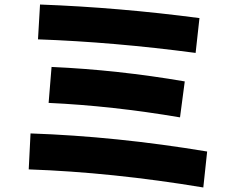

<svg xmlns="http://www.w3.org/2000/svg" viewBox="-20 -780 1040 849"><path d="M107 -31 115 -190Q493 -177 896 -110L879 49Q476 -18 107 -31ZM195 -325 208 -484Q499 -471 797 -420L776 -261Q476 -312 195 -325ZM148 -606 157 -760Q506 -747 862 -700L845 -546Q483 -594 148 -606Z"/></svg>

Font: M PLUS 1p ExtraBold
Style: Regular
Weight: 800
Version: Version 1.062